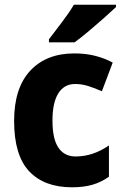

<svg xmlns="http://www.w3.org/2000/svg" viewBox="-20 -786 525 816"><path d="M286 10Q168 10 104 -58Q40 -126 40 -272Q40 -412 108.5 -485.5Q177 -559 296 -559Q345 -559 385.5 -548.5Q426 -538 459 -520L413 -398Q382 -412 354.5 -420.5Q327 -429 299 -429Q253 -429 228 -389.5Q203 -350 203 -273Q203 -195 228.5 -158Q254 -121 301 -121Q339 -121 374.5 -133Q410 -145 443 -168V-35Q411 -12 373.5 -1Q336 10 286 10ZM473 -756Q454 -738 422.5 -710Q391 -682 357 -653.5Q323 -625 297 -606H188V-619Q213 -652 243.5 -692Q274 -732 294 -766H473Z"/></svg>

Font: Noto Sans Ethiopic SemiCondensed ExtraBold
Style: Regular
Weight: 800
Width: 4
Designer: Monotype Design Team
Foundry: Monotype Imaging Inc.
Version: Version 2.102; ttfautohint (v1.8.4.7-5d5b)